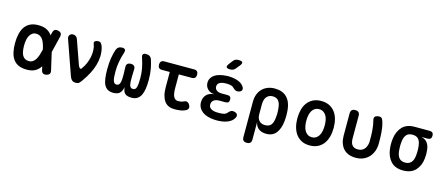

<svg xmlns="http://www.w3.org/2000/svg" viewBox="-57 -1492 5515 2379"><g transform="rotate(15 2700.0 -302.5)"><path d="M566 -59Q573 -31 562.5 -15Q552 1 524 7.5Q496 14 479.5 3.5Q463 -7 457 -35L447 -80L437 -66Q411 -30 371 -10Q331 10 270 10Q207 10 164 -10Q121 -30 95.5 -66.5Q70 -103 58.5 -154.5Q47 -206 47 -270Q47 -334 59 -387Q71 -440 97 -478.5Q123 -517 166 -538.5Q209 -560 270 -560Q331 -560 371 -542Q411 -524 437 -491Q443 -485 448 -478L457 -515Q463 -543 479.5 -553.5Q496 -564 524 -557.5Q552 -551 562 -535Q572 -519 566 -491L515 -281ZM401 -282Q393 -321 382 -352Q371 -384 355.5 -406Q340 -428 319 -439.5Q298 -451 270 -451Q244 -451 224 -437.5Q204 -424 190 -400.5Q176 -377 169.5 -343.5Q163 -310 163 -270Q163 -231 168.5 -199Q174 -167 186.5 -145Q199 -123 219.5 -111Q240 -99 270 -99Q298 -99 319 -113Q340 -127 355 -151.5Q370 -176 381 -210Q392 -243 401 -282Z M824 -48 666 -497Q662 -511 664.5 -522Q667 -533 674 -542Q681 -551 691.5 -555.5Q702 -560 715 -560Q737 -560 752 -549Q767 -538 774 -518L883 -210Q893 -184 905.5 -176Q918 -168 927 -182Q955 -220 973.5 -263Q992 -306 1000.5 -350Q1009 -394 1007 -437Q1005 -480 990 -518Q986 -528 989 -536Q992 -544 999.5 -549Q1007 -554 1018 -557Q1029 -560 1039 -560Q1064 -560 1077 -542.5Q1090 -525 1098 -497Q1113 -442 1111 -385Q1109 -328 1092.5 -271.5Q1076 -215 1047 -158.5Q1018 -102 978 -46Q961 -21 946 -5.5Q931 10 900 10Q869 10 851.5 -5Q834 -20 824 -48Z M1652 -560Q1681 -560 1700 -547Q1719 -534 1727 -507Q1743 -460 1754.5 -397.5Q1766 -335 1766 -254Q1766 -192 1758.5 -143.5Q1751 -95 1734 -61Q1717 -27 1688 -8.5Q1659 10 1615 10Q1560 10 1532.5 -13Q1505 -36 1500 -95Q1489 -38 1461 -14Q1433 10 1381 10Q1337 10 1308 -7.5Q1279 -25 1263 -58Q1247 -91 1240.5 -140.5Q1234 -190 1234 -254Q1234 -335 1244.5 -398Q1255 -461 1271 -508Q1280 -534 1298.5 -547Q1317 -560 1345 -560Q1372 -560 1382 -547Q1392 -534 1384 -508Q1372 -471 1364 -438.5Q1356 -406 1350.5 -375Q1345 -344 1342.5 -314Q1340 -284 1340 -251Q1340 -211 1342.5 -182.5Q1345 -154 1351 -135.5Q1357 -117 1367.5 -108Q1378 -99 1394 -99Q1412 -99 1422.5 -109Q1433 -119 1438.5 -138Q1444 -157 1446 -184Q1448 -211 1447 -246L1444 -338Q1443 -366 1458 -380Q1473 -394 1501 -394Q1529 -394 1543.5 -380Q1558 -366 1557 -338L1554 -243Q1553 -206 1554.5 -178.5Q1556 -151 1561.5 -133.5Q1567 -116 1577.5 -107.5Q1588 -99 1606 -99Q1622 -99 1632.5 -108Q1643 -117 1648.5 -135.5Q1654 -154 1656.5 -182.5Q1659 -211 1659 -251Q1659 -284 1656.5 -314Q1654 -344 1648.5 -374.5Q1643 -405 1634 -437.5Q1625 -470 1613 -506Q1604 -533 1614 -546.5Q1624 -560 1652 -560Z M2276 -530Q2302 -530 2315 -516Q2328 -502 2328 -476Q2328 -450 2315 -435.5Q2302 -421 2276 -421H2108V-244Q2108 -169 2127 -134Q2146 -99 2184 -99Q2202 -99 2218.5 -102Q2235 -105 2255 -114Q2280 -126 2298 -119Q2316 -112 2328 -90Q2342 -66 2336.5 -47Q2331 -28 2309 -16Q2277 0 2241.5 5Q2206 10 2165 10Q2124 10 2092 -4Q2060 -18 2038 -47Q2016 -76 2004 -120.5Q1992 -165 1992 -227V-421H1890Q1865 -421 1852 -435Q1839 -449 1839 -475Q1839 -501 1852 -515.5Q1865 -530 1891 -530Z M2910 -478Q2919 -464 2919.5 -450.5Q2920 -437 2913 -427.5Q2906 -418 2891.5 -412Q2877 -406 2856 -406Q2848 -406 2841 -409Q2834 -412 2828 -416Q2822 -420 2815 -426Q2808 -432 2800 -439Q2791 -450 2773 -455.5Q2755 -461 2731 -463Q2719 -464 2707 -464Q2695 -464 2682 -463Q2641 -460 2617 -443.5Q2593 -427 2593 -396Q2593 -366 2616.5 -348Q2640 -330 2681 -330H2756Q2780 -330 2791.5 -318.5Q2803 -307 2803 -283Q2803 -259 2791.5 -248Q2780 -237 2756 -237H2677Q2632 -237 2606 -217Q2580 -197 2580 -162Q2580 -128 2606 -110Q2632 -92 2677 -89Q2692 -88 2707.5 -88Q2723 -88 2738 -89Q2766 -91 2786 -98.5Q2806 -106 2816 -121L2829 -134Q2835 -140 2841 -144.5Q2847 -149 2854 -152Q2861 -155 2869 -155Q2890 -155 2905 -149Q2920 -143 2927.5 -133.5Q2935 -124 2935 -110.5Q2935 -97 2926 -82Q2903 -41 2854.5 -19Q2806 3 2738 7Q2723 8 2707.5 8Q2692 8 2677 7Q2628 4 2588.5 -8Q2549 -20 2521 -41.5Q2493 -63 2477.5 -93Q2462 -123 2462 -160Q2462 -219 2497.5 -256Q2533 -293 2595 -297Q2542 -300 2509.5 -333Q2477 -366 2477 -414Q2477 -447 2492 -472.5Q2507 -498 2533.5 -516Q2560 -534 2598 -544Q2636 -554 2682 -557Q2695 -558 2707 -558Q2719 -558 2731 -557Q2795 -553 2841 -533.5Q2887 -514 2910 -478ZM2772 -676Q2759 -659 2742.5 -652Q2726 -645 2706 -645Q2666 -645 2658 -660Q2650 -675 2675 -708L2709 -752Q2723 -772 2739.5 -778.5Q2756 -785 2779 -785Q2821 -785 2828 -769Q2835 -753 2810 -722Z M3140 180Q3110 180 3096 166Q3082 152 3082 122V-331Q3082 -383 3097.5 -425Q3113 -467 3142 -497Q3171 -527 3212 -543.5Q3253 -560 3303 -560Q3404 -560 3458.5 -504Q3513 -448 3523 -351Q3527 -313 3527 -275Q3527 -237 3523 -199Q3513 -103 3469.5 -46.5Q3426 10 3343 10Q3281 10 3243 -20.5Q3205 -51 3198 -105V122Q3198 152 3183.5 166Q3169 180 3140 180ZM3302 -90Q3353 -90 3377 -119.5Q3401 -149 3407 -204Q3412 -240 3412 -275.5Q3412 -311 3407 -346Q3401 -401 3377 -430.5Q3353 -460 3302 -460Q3277 -460 3257.5 -450.5Q3238 -441 3224.5 -424Q3211 -407 3204.5 -382.5Q3198 -358 3198 -326V-204Q3198 -150 3225 -120Q3252 -90 3302 -90Z M3900 10Q3840 10 3796.5 -12Q3753 -34 3724 -73Q3695 -112 3681 -164Q3667 -216 3667 -276Q3667 -335 3680.5 -387Q3694 -439 3723 -477.5Q3752 -516 3796 -538Q3840 -560 3900 -560Q3960 -560 4004 -538Q4048 -516 4077 -477.5Q4106 -439 4119.5 -387.5Q4133 -336 4133 -276Q4133 -216 4119 -164Q4105 -112 4076.5 -73Q4048 -34 4004 -12Q3960 10 3900 10ZM3900 -95Q3930 -95 3952.5 -109Q3975 -123 3989.5 -147Q4004 -171 4011 -204Q4018 -237 4018 -276Q4018 -314 4011.5 -347Q4005 -380 3990.5 -403.5Q3976 -427 3953.5 -441Q3931 -455 3900 -455Q3869 -455 3846.5 -441Q3824 -427 3809.5 -403Q3795 -379 3788.5 -346Q3782 -313 3782 -275Q3782 -237 3789 -204Q3796 -171 3810.5 -147Q3825 -123 3847.5 -109Q3870 -95 3900 -95Z M4277 -502Q4277 -532 4291.5 -546Q4306 -560 4335 -560Q4364 -560 4378.5 -546Q4393 -532 4393 -502V-216Q4393 -190 4397.5 -168Q4402 -146 4413.5 -130.5Q4425 -115 4443.5 -106Q4462 -97 4490 -97Q4522 -97 4544 -109Q4566 -121 4580 -141Q4594 -161 4600.5 -186Q4607 -211 4607 -236Q4607 -273 4606.5 -305.5Q4606 -338 4603.5 -370Q4601 -402 4596 -434Q4591 -466 4582 -502Q4581 -506 4580.5 -509.5Q4580 -513 4580 -516Q4580 -540 4599.5 -550Q4619 -560 4639 -560Q4669 -560 4679.5 -544Q4690 -528 4697 -502Q4707 -467 4712 -434.5Q4717 -402 4719.5 -370Q4722 -338 4722.5 -305Q4723 -272 4723 -236Q4723 -184 4707.5 -139.5Q4692 -95 4662 -61.5Q4632 -28 4589 -9Q4546 10 4490 10Q4438 10 4398 -6Q4358 -22 4331.5 -51.5Q4305 -81 4291 -123Q4277 -165 4277 -216Z M5291 -450H5210Q5262 -441 5289.5 -404Q5317 -367 5322 -310Q5325 -284 5325 -257.5Q5325 -231 5322 -204Q5312 -108 5256 -49Q5200 10 5098 10Q4996 10 4941 -49Q4886 -108 4874 -204Q4870 -237 4870 -270Q4870 -303 4874 -336Q4886 -432 4941 -491Q4996 -550 5098 -550H5291Q5316 -550 5328.5 -537.5Q5341 -525 5341 -500Q5341 -475 5328.5 -462.5Q5316 -450 5291 -450ZM5098 -91Q5124 -91 5143 -99Q5162 -107 5175 -121.5Q5188 -136 5196 -157Q5204 -178 5207 -204Q5211 -237 5211 -270Q5211 -303 5207 -336Q5200 -393 5175 -421Q5150 -449 5098 -449Q5047 -449 5021.5 -419Q4996 -389 4990 -336Q4986 -303 4986 -270Q4986 -237 4990 -204Q4996 -151 5021.5 -121Q5047 -91 5098 -91Z"/></g></svg>

Font: Maple Mono SemiBold
Style: Regular
Weight: 600
Monospace: yes
Designer: subframe7536
Version: Version 7.000